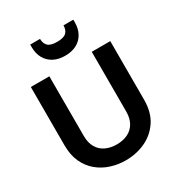

<svg xmlns="http://www.w3.org/2000/svg" viewBox="-216 -1076 1134 1222"><g transform="rotate(-30 351.0 -464.5)"><path d="M351 7Q293.5 7 240.9 -10Q188.4 -27 147.4 -61.6Q106.3 -96.1 82.6 -148.1Q58.8 -200.2 58.8 -270.7V-700H194.9V-261.6Q194.9 -211.2 214.8 -177.1Q234.7 -142.9 270.2 -126.2Q305.6 -109.5 351 -109.5Q396.4 -109.5 431.6 -126.2Q466.8 -142.9 486.7 -177.1Q506.6 -211.2 506.6 -261.6V-700H642.7V-270.7Q642.7 -177.1 601.7 -115.6Q560.6 -54.1 494.1 -23.5Q427.6 7 351 7ZM348.5 -762.5Q300.5 -762.5 264.9 -781.2Q229.4 -800 209.8 -834.8Q190.3 -869.6 190.3 -917.3V-935.8H262.5Q262.5 -902.8 281.2 -883.8Q300 -864.8 348.5 -864.8Q397.5 -864.8 416.2 -883.8Q435 -902.8 435 -935.8H507.2V-916.8Q507.2 -869.1 487.6 -834.3Q468.1 -799.5 432.8 -781Q397.5 -762.5 348.5 -762.5Z"/></g></svg>

Font: Envelope Sans Variable
Style: Regular
Weight: 500
Designer: Andreas Rasmussen / Norman Anderson
Foundry: mail.de GmbH
Version: Version 1.150